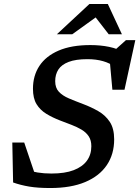

<svg xmlns="http://www.w3.org/2000/svg" viewBox="-20 -936 702 967"><path d="M556.5 -600Q533.5 -618 498.8 -628Q464 -638 420.5 -638Q361.5 -638 325.8 -624.2Q290 -610.5 274 -585.8Q258 -561 258 -527Q258 -493.5 276.5 -473.8Q295 -454 326.8 -440.5Q358.5 -427 398.5 -412Q438.5 -397 474.5 -376.5Q510.5 -356 532.8 -322.5Q555 -289 555 -234Q555 -159.5 518 -104.5Q481 -49.5 409.2 -19.2Q337.5 11 233 11Q171 11 127.5 3.8Q84 -3.5 46 -17L42 -218H102L169 -20L111 -81Q138.5 -72.5 169.8 -67.2Q201 -62 239 -62Q307 -62 351.2 -79Q395.5 -96 417.8 -126.8Q440 -157.5 440 -199.5Q440 -229.5 426.8 -249.5Q413.5 -269.5 390.8 -283Q368 -296.5 340.2 -307.2Q312.5 -318 283 -329Q244 -344 213 -363Q182 -382 164 -411.5Q146 -441 146 -489Q146 -555 178.5 -604.2Q211 -653.5 275.2 -681.2Q339.5 -709 435 -709Q486 -709 529.5 -700Q573 -691 609.5 -670.5L552.5 -678.5L614.5 -734H661.5L607 -484H546L532 -639ZM266.5 -763.5 430.5 -916H523L594 -763.5H527.5L453 -859.5H477.5L344 -763.5Z"/></svg>

Font: Newsreader 9pt Medium
Style: Italic
Weight: 500
Italic angle: -17°
Designer: Hugues Gentile
Foundry: Production Type
Version: Version 1.003